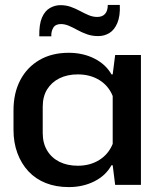

<svg xmlns="http://www.w3.org/2000/svg" viewBox="-20 -753 647 782"><path d="M260 9Q208 9 166.5 -7.5Q125 -24 96 -55Q67 -86 51 -129Q35 -172 35 -224V-304Q35 -374 62.5 -426.5Q90 -479 140.5 -508.5Q191 -538 260 -538Q318 -538 364.5 -514.5Q411 -491 434 -450H439L449 -529H554V0H449L439 -80H434Q411 -38 364.5 -14.5Q318 9 260 9ZM297 -78Q347 -78 384.5 -101.5Q422 -125 439 -167V-362Q422 -404 384.5 -427Q347 -450 297 -450Q254 -450 222 -434Q190 -418 172 -389Q154 -360 154 -318V-211Q154 -170 172 -140Q190 -110 222 -94Q254 -78 297 -78ZM380 -606Q355 -606 334 -613.5Q313 -621 295 -631Q277 -641 260.5 -648Q244 -655 228 -655Q206 -655 197 -640Q188 -625 189 -605H140Q139 -654 151 -681.5Q163 -709 183.5 -720.5Q204 -732 226 -732Q249 -732 268.5 -725Q288 -718 305.5 -708.5Q323 -699 340.5 -691.5Q358 -684 376 -684Q397 -684 408 -696.5Q419 -709 419 -733H468Q470 -688 458 -659.5Q446 -631 425.5 -618.5Q405 -606 380 -606Z"/></svg>

Font: Hubot Sans Medium
Style: Regular
Weight: 500
Designer: Deni Anggara
Foundry: GitHub, Inc., Subsidiary of Microsoft Corporation
Version: Version 2.000